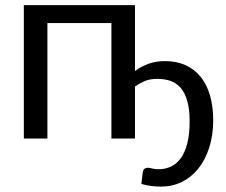

<svg xmlns="http://www.w3.org/2000/svg" viewBox="-20 -526 857 729"><path d="M492.5 -256Q516 -274 544 -284Q572 -294 607 -294Q650 -294 684 -278.8Q718 -263.5 741.5 -234.8Q765 -206 777.2 -164.2Q789.5 -122.5 789.5 -69.5Q789.5 -11.5 774.2 35.2Q759 82 732.5 114.8Q706 147.5 670 165Q634 182.5 592 182.5Q573 182.5 554.8 180.2Q536.5 178 517 172.5Q517.5 166 518 160.8Q518.5 155.5 519.2 150.5Q520 145.5 520.5 140.2Q521 135 522 128Q523 120.5 527.8 115.8Q532.5 111 541.5 111Q548 111 557.8 113.8Q567.5 116.5 582.5 116.5Q608 116.5 629.5 106.2Q651 96 666.8 74.2Q682.5 52.5 691.2 18Q700 -16.5 700 -65.5Q700 -111 691.2 -142Q682.5 -173 666.5 -191.8Q650.5 -210.5 628.2 -218.5Q606 -226.5 578.5 -226.5Q547 -226.5 527.2 -217.2Q507.5 -208 492.5 -197.5V0H403V-438.5H160V0H70.5V-506.5H492.5Z"/></svg>

Font: Lato 2
Style: Regular
Weight: 400
Designer: Lukasz Dziedzic with Adam Twardoch and Botio Nikoltchev
Foundry: tyPoland Lukasz Dziedzic
Version: Version 2.015; 2015-08-06; http://www.latofonts.com/